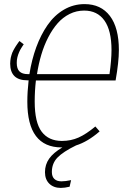

<svg xmlns="http://www.w3.org/2000/svg" viewBox="-20 -712 629 940"><path d="M545.9 -317.9H155.8Q149.9 -266.6 149.9 -214.8Q149.9 -112.3 184.1 -67.1Q218.3 -22 283.2 -22Q327.1 -22 364.5 -38.6Q401.9 -55.2 446.8 -92.8L467.8 -68.8Q409.7 -18.1 352.1 0Q289.1 30.8 261.5 59.3Q233.9 87.9 233.9 129.9Q233.9 152.3 246.1 164.1Q258.3 175.8 280.8 175.8Q299.8 175.8 328.1 169.9L320.8 202.1Q296.4 208 277.8 208Q242.7 208 221.4 187.3Q200.2 166.5 200.2 130.9Q200.2 93.8 220.7 64.7Q241.2 35.6 285.2 9.8H282.2Q113.8 9.8 113.8 -213.9Q113.8 -261.7 120.1 -318.8H113.8Q29.8 -318.8 29.8 -400.9Q29.8 -408.2 30.8 -415.8Q31.7 -423.3 32.7 -429.2Q33.7 -435.1 36.1 -442.1Q38.6 -449.2 40 -453.9Q41.5 -458.5 45.4 -465.3Q49.3 -472.2 51 -475.3Q52.7 -478.5 57.1 -485.4Q61.5 -492.2 63 -494.1Q64.5 -496.1 69.3 -503.2Q74.2 -510.3 75.2 -511.2L96.2 -495.1Q95.7 -494.6 92.8 -490.2Q89.8 -485.8 88.4 -483.4Q86.9 -481 83.5 -475.6Q80.1 -470.2 78.1 -466.3Q76.2 -462.4 73.5 -456.3Q70.8 -450.2 68.8 -444.3Q66.9 -438.5 65.2 -431.9Q63.5 -425.3 62.7 -418.2Q62 -411.1 62 -403.8Q62 -375.5 75.4 -362.3Q88.9 -349.1 116.2 -349.1H124Q135.3 -419.9 157.5 -480.7Q179.7 -541.5 212.9 -589.4Q246.1 -637.2 292.7 -664.6Q339.4 -691.9 394 -691.9Q474.1 -691.9 518.1 -634Q562 -576.2 562 -466.8Q562 -408.7 545.9 -317.9ZM392.1 -660.2Q354 -660.2 320.8 -643.6Q287.6 -627 262.2 -598.1Q236.8 -569.3 216.3 -529.5Q195.8 -489.7 182.4 -444.6Q168.9 -399.4 161.1 -349.1H516.1Q525.9 -419.4 525.9 -466.8Q525.9 -563 491.2 -611.6Q456.5 -660.2 392.1 -660.2Z"/></svg>

Font: Fira Sans Compressed UltraLight
Style: Italic
Weight: 200
Width: 3
Italic angle: -8°
Designer: Carrois Corporate & Edenspiekermann AG
Foundry: Carrois Corporate GbR & Edenspiekermann AG
Version: Version 4.203;PS 004.203;hotconv 1.0.88;makeotf.lib2.5.64775